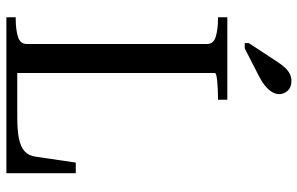

<svg xmlns="http://www.w3.org/2000/svg" viewBox="-190 -766 956 617"><g transform="rotate(90 288.5 -458.0)"><path d="M301 -710H36V-680H42Q74 -680 98 -673Q122 -666 122 -644V-66Q122 -44 98 -37Q74 -30 42 -30H36V0H537V-223H503L484 -94Q481 -72 467 -59Q453 -46 426.5 -40.5Q400 -35 357 -35H215V-670Q215 -675 241 -677.5Q267 -680 292 -680H301ZM180 -872 119 -779V-766H136L224 -811Q242 -820 255 -830.5Q268 -841 275.5 -852.5Q283 -864 283 -877Q283 -892 272 -904Q261 -916 241 -916Q229 -916 218.5 -911Q208 -906 199 -896.5Q190 -887 180 -872Z"/></g></svg>

Font: Roboto Serif 144pt
Style: Regular
Weight: 400
Version: Version 1.008